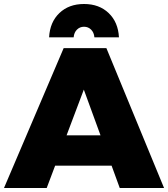

<svg xmlns="http://www.w3.org/2000/svg" viewBox="-28 -942 842 962"><path d="M291 -701H505L794 0H572L392 -493L206 0H-8ZM183 -264H588V-112H183ZM341 -755H218Q222 -831 269.5 -876.5Q317 -922 393 -922Q469 -922 516.5 -876.5Q564 -831 568 -755H445Q443 -779 428.5 -793.5Q414 -808 393 -808Q372 -808 357.5 -793.5Q343 -779 341 -755Z"/></svg>

Font: Alexandria ExtraBold
Style: Regular
Weight: 800
Designer: Mohamed Gaber
Foundry: Kief Type Foundry
Version: Version 5.100